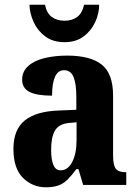

<svg xmlns="http://www.w3.org/2000/svg" viewBox="-20 -785 581 815"><path d="M175 10Q118 10 77.5 -30Q37 -70 37 -153Q37 -235 85.5 -274Q134 -313 232 -316L304 -319V-374Q304 -430 292 -458.5Q280 -487 252 -487Q226 -487 213.5 -459Q201 -431 201 -379Q136 -379 105 -395Q74 -411 74 -447Q74 -482 100 -505Q126 -528 169.5 -538.5Q213 -549 265 -549Q363 -549 411.5 -511Q460 -473 460 -379V-125Q460 -84 471.5 -69Q483 -54 513 -54H516V0H333L313 -67H304Q284 -40 267 -23Q250 -6 228.5 2Q207 10 175 10ZM237 -62Q268 -62 286.5 -97.5Q305 -133 305 -191V-266L273 -263Q230 -259 213.5 -231Q197 -203 197 -149Q197 -108 206.5 -85Q216 -62 237 -62ZM254 -606Q205 -606 172.5 -630Q140 -654 123 -691Q106 -728 105 -765H171Q178 -729 200 -713Q222 -697 254 -697Q286 -697 307.5 -713Q329 -729 337 -765H401Q401 -728 384 -691Q367 -654 334.5 -630Q302 -606 254 -606Z"/></svg>

Font: Noto Serif Ethiopic Condensed ExtraBold
Style: Regular
Weight: 800
Width: 3
Designer: Monotype Design Team
Foundry: Monotype Imaging Inc.
Version: Version 2.102; ttfautohint (v1.8.4.7-5d5b)